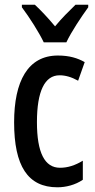

<svg xmlns="http://www.w3.org/2000/svg" viewBox="-20 -879 402 816"><path d="M166 -699H262C283 -744 326 -808 355 -848V-859H301C269 -827 247 -807 214 -767C185 -802 152 -837 128 -859H73V-848C106 -804 146 -741 166 -699ZM224 -83C260 -83 300 -93 332 -115V-196C299 -176 268 -166 235 -166C170 -166 137 -230 137 -360C137 -491 170 -559 233 -559C258 -559 283 -552 312 -536L340 -615C310 -632 275 -643 226 -643C98 -643 40 -533 40 -359C40 -174 98 -83 224 -83Z"/></svg>

Font: Noto Sans Kannada UI ExtraCondensed Medium
Style: Regular
Weight: 500
Width: 2
Designer: Jelle Bosma - Monotype Design Team
Foundry: Monotype Imaging Inc.
Version: Version 2.005